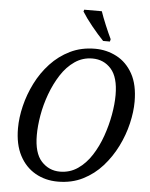

<svg xmlns="http://www.w3.org/2000/svg" viewBox="-61 -981 814 1042"><g transform="rotate(5 345.5 -460.0)"><path d="M293 11Q225 11 170.5 -20Q116 -51 84.5 -111Q53 -171 53 -259Q53 -317 68.5 -381Q84 -445 114.5 -506Q145 -567 191 -616.5Q237 -666 297.5 -695.5Q358 -725 433 -725Q496 -725 550.5 -696.5Q605 -668 638 -609Q671 -550 671 -457Q671 -402 656 -338Q641 -274 610.5 -212.5Q580 -151 535 -100.5Q490 -50 429.5 -19.5Q369 11 293 11ZM300 -44Q354 -44 397 -73.5Q440 -103 471.5 -152Q503 -201 523.5 -259.5Q544 -318 554.5 -376.5Q565 -435 565 -484Q565 -581 525 -626Q485 -671 423 -671Q370 -671 327 -641.5Q284 -612 252.5 -563Q221 -514 199.5 -455.5Q178 -397 168 -338.5Q158 -280 158 -231Q158 -133 199 -88.5Q240 -44 300 -44ZM472 -771Q442 -802 407.5 -844.5Q373 -887 352 -921L355 -931H451Q461 -901 479 -858Q497 -815 512 -784L509 -771Z"/></g></svg>

Font: Noto Serif SemiCondensed
Style: Italic
Weight: 400
Width: 4
Italic angle: -12°
Designer: Monotype Design Team
Foundry: Monotype Imaging Inc.
Version: Version 2.013